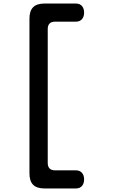

<svg xmlns="http://www.w3.org/2000/svg" viewBox="-20 -891 640 1082"><path d="M230 171Q187 171 166.5 150Q146 129 146 86V-786Q146 -829 166.5 -850Q187 -871 230 -871H408Q430 -871 442 -857Q454 -843 454 -820Q454 -797 442 -783Q430 -769 408 -769H291Q270 -769 259.5 -758.5Q249 -748 249 -727V27Q249 48 259.5 58.5Q270 69 291 69H408Q430 69 442 83Q454 97 454 120Q454 143 442 157Q430 171 408 171Z"/></svg>

Font: Maple Mono Normal NL Medium
Style: Regular
Weight: 500
Monospace: yes
Designer: subframe7536
Version: Version 7.000